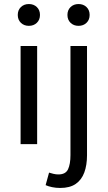

<svg xmlns="http://www.w3.org/2000/svg" viewBox="-20 -714 533 951"><path d="M82 0V-486H164V0ZM123 -586Q99 -586 83.5 -601Q68 -616 68 -640Q68 -664 83.5 -679Q99 -694 123 -694Q147 -694 162.5 -679Q178 -664 178 -640Q178 -616 162.5 -601Q147 -586 123 -586ZM278 217Q257 217 238 213Q219 209 206 203L223 141Q232 144 244.5 147Q257 150 269 150Q305 150 317 124.5Q329 99 329 54V-486H411V55Q411 104 397.5 140.5Q384 177 355 197Q326 217 278 217ZM369 -586Q345 -586 329.5 -601Q314 -616 314 -640Q314 -664 329.5 -679Q345 -694 369 -694Q393 -694 408.5 -679Q424 -664 424 -640Q424 -616 408.5 -601Q393 -586 369 -586Z"/></svg>

Font: Source Sans 3 ExtraLight
Style: Regular
Weight: 400
Version: Version 3.052;hotconv 1.1.0;makeotfexe 2.6.0